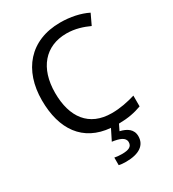

<svg xmlns="http://www.w3.org/2000/svg" viewBox="-226 -845 1084 1205"><g transform="rotate(-30 316.0 -242.0)"><path d="M473 139C473 88 434 64 386 53L407 10C476 9 524 -1 573 -19V-97C519 -81 464 -69 402 -69C238 -69 156 -180 156 -357C156 -536 250 -645 403 -645C467 -645 521 -626 565 -606L601 -682C547 -709 477 -724 404 -724C183 -724 61 -574 61 -358C61 -147 157 -8 350 8L311 86C362 93 402 106 402 141C402 174 376 185 328 185C309 185 287 183 275 180V235C286 238 305 240 325 240C423 240 473 203 473 139Z"/></g></svg>

Font: Noto Sans Brahmi
Style: Regular
Weight: 400
Designer: Monotype Design Team
Foundry: Monotype Imaging Inc.
Version: Version 2.004